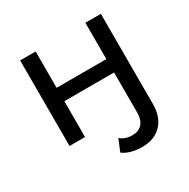

<svg xmlns="http://www.w3.org/2000/svg" viewBox="-164 -680 1015 1030"><g transform="rotate(-30 343.5 -165.0)"><path d="M311 167 341 94Q371 119 415 119Q454 119 475.5 95Q497 71 497 26V-222H189V0H93V-530H189V-305H497V-530H593V29Q593 108 549.5 154Q506 200 428 200Q394 200 363 191.5Q332 183 311 167Z"/></g></svg>

Font: Montserrat Alternates Medium
Style: Regular
Weight: 500
Designer: Julieta Ulanovsky
Foundry: Julieta Ulanovsky
Version: Version 7.200